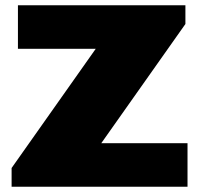

<svg xmlns="http://www.w3.org/2000/svg" viewBox="-20 -708 762 728"><path d="M24 0V-71L343 -523H48V-688H683V-617L364 -165H691V0Z"/></svg>

Font: Archivo SemiBold Black
Style: Regular
Weight: 900
Version: Version 2.001